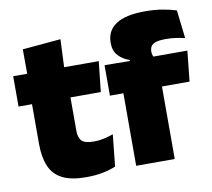

<svg xmlns="http://www.w3.org/2000/svg" viewBox="-77 -764 953 863"><g transform="rotate(-10 399.5 -333.0)"><path d="M249 11.5Q180.5 11.5 140.2 -9.2Q100 -30 82.8 -71Q65.5 -112 65.5 -172V-436H241V-202Q241 -170 255.5 -155.2Q270 -140.5 312.5 -140.5Q335.5 -140.5 358.2 -145.8Q381 -151 399.5 -158L384.5 -13Q358.5 -2 324.5 4.8Q290.5 11.5 249 11.5ZM379.5 -354H4V-492.5H394.5ZM236 -480.5H68L67.5 -604L242 -619.5Z M639.5 -677Q681 -677 717.5 -670.8Q754 -664.5 780 -656L795 -527Q776 -531.5 754.5 -534.8Q733 -538 708 -538Q678 -538 662 -532.5Q646 -527 640.2 -517Q634.5 -507 634.5 -493.5V-492.5Q634.5 -482.5 637.8 -475Q641 -467.5 646 -460.5L532.5 -456.5V-473.5Q503 -483 482.2 -504.8Q461.5 -526.5 461.5 -562.5V-565Q461.5 -619 504.8 -648Q548 -677 639.5 -677ZM654.5 0H478.5V-420.5H654.5ZM780.5 -331H417V-470L556.5 -468.5L622.5 -470H795Z"/></g></svg>

Font: Anek Devanagari ExtraBold
Style: Regular
Weight: 800
Designer: Kailash Malviya (Devanagari) & Yesha Goshar (Latin)
Foundry: Ek Type
Version: Version 1.003